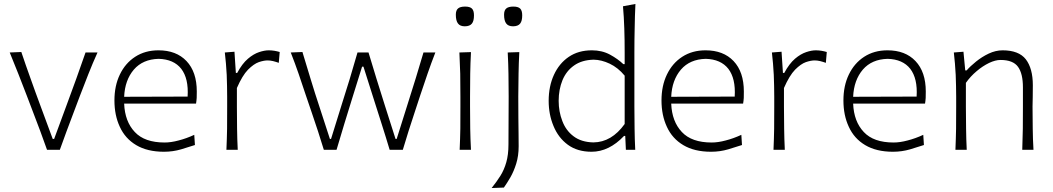

<svg xmlns="http://www.w3.org/2000/svg" viewBox="-20 -763 5364 978"><path d="M219.5 0H284.8C295.7 -31.4 307.1 -62.4 318.6 -92.9C330 -122.9 341.4 -153.8 353.3 -185.2L386.7 -273.8C400.5 -310.5 415.2 -347.6 430 -385.2C444.8 -422.4 460 -459 476.7 -495.7H415.7C400.5 -451.4 384.8 -407.6 369 -363.3C352.9 -319 336.2 -273.8 319.5 -228.1L255.7 -55.2H248.6L184.8 -227.6C168.1 -272.9 151.4 -318.1 135.7 -362.9C119.5 -407.6 103.8 -452.9 88.6 -498.1L29.5 -495.7C44.3 -459.5 59 -422.9 73.8 -385.7C88.6 -348.6 102.9 -311.9 116.7 -275.2L150 -187.6C161.4 -157.6 173.3 -126.7 185.2 -94.8C197.1 -62.9 208.6 -31 219.5 0Z M815.2 10C846.2 10 875.2 5.7 902.9 -2.4C930 -10.5 953.3 -18.1 972.9 -24.3L969.5 -76.2C942.9 -63.8 916.2 -54.3 890 -47.6C863.8 -40.5 840 -37.1 818.6 -37.1C750.5 -37.1 700 -54.8 666.7 -90.5C632.9 -126.2 614.8 -174.3 612.4 -235.2H978.6C980 -244.8 981.4 -254.3 981.9 -264.3C982.4 -274.3 982.4 -284.8 982.4 -296.7C982.4 -363.8 964.8 -415.2 930 -451.9C895.2 -488.6 847.6 -506.7 787.1 -506.7C741.9 -506.7 702.4 -495.7 668.6 -473.8C634.8 -451.9 609 -421.9 590.5 -383.3C571.9 -344.8 562.9 -301 562.9 -251.4C562.9 -201 571.9 -156.2 590.5 -116.7C608.6 -77.1 636.2 -46.2 673.8 -23.8C711.4 -1.4 758.6 10 815.2 10ZM935.7 -271 612.4 -270C614.8 -326.7 631.4 -372.9 661.9 -408.6C692.4 -443.8 734.3 -461.9 788.1 -463.3C839.5 -461.9 878.1 -444.8 903.3 -412.4C928.6 -379.5 939.5 -332.4 935.7 -271Z M1133.3 0H1191C1189 -37.1 1188.1 -72.9 1187.6 -107.1C1187.1 -141.4 1186.7 -178.6 1186.7 -219V-314.8C1205.2 -357.1 1223.8 -388.1 1243.3 -408.1C1262.9 -427.6 1281 -440.5 1298.6 -446.7C1315.7 -452.4 1330.5 -455.2 1342.4 -455.2C1351 -455.2 1360.5 -454.3 1370.5 -451.9C1380.5 -449.5 1390.5 -446.2 1400 -442.9L1404.8 -498.1C1396.2 -500.5 1387.1 -502.9 1378.1 -504.3C1369 -505.7 1359 -506.7 1349 -506.7C1334.8 -506.7 1318.6 -503.8 1300 -497.6C1281.4 -491.4 1262.4 -480.5 1242.9 -463.8C1223.3 -447.1 1205.2 -423.3 1188.1 -391.4H1181.4L1174.3 -499.5L1125.2 -495.7C1129.5 -458.1 1132.9 -420.5 1134.8 -381.9C1136.2 -343.3 1137.1 -306.2 1137.1 -270.5V-220.5C1137.1 -179.5 1137.1 -141.9 1136.7 -107.6C1136.2 -72.9 1134.8 -37.1 1133.3 0Z M1629.5 0H1694.3C1706.7 -42.4 1720 -86.7 1733.8 -131.9C1747.6 -177.1 1761 -220 1773.8 -261.4L1824.3 -423.3H1831.4L1882.4 -262.4C1895.2 -221 1909 -177.6 1923.8 -132.4C1938.6 -86.7 1951.9 -42.4 1964.8 0H2031.9C2050 -61 2070 -124.3 2091.9 -190L2120.5 -277.1C2132.4 -313.8 2144.8 -350 2157.6 -386.7C2170 -422.9 2183.3 -459 2197.6 -495.7H2137.1C2125.2 -456.2 2112.4 -412.9 2098.1 -365.7C2083.3 -318.1 2069 -272.4 2055.2 -229L2000.5 -55.2H1994.8L1940 -227.1C1925.7 -271.4 1911.4 -316.7 1897.6 -362.4C1883.3 -408.1 1870 -452.4 1857.1 -495.7H1801C1788.1 -450 1774.8 -404.8 1761 -359.5C1747.1 -314.3 1732.9 -269.5 1719 -225.2L1666.2 -55.2H1660.5L1606.7 -220.5C1591.9 -264.8 1577.1 -311.4 1562.4 -360C1547.6 -408.1 1533.3 -454.3 1520.5 -498.1L1461 -495.7C1475.7 -458.6 1489 -421.9 1501.4 -386.2C1513.8 -350 1526.2 -313.8 1538.1 -277.1L1568.1 -189C1579 -157.1 1589.5 -125.2 1600 -93.8C1610 -62.4 1620 -31 1629.5 0Z M2321.4 0H2379C2377.1 -37.1 2375.7 -72.9 2375.2 -107.6C2374.8 -141.9 2374.3 -179.5 2374.3 -220.5V-270.5C2374.3 -312.9 2374.8 -352.4 2375.2 -388.1C2375.7 -423.8 2377.1 -460 2379 -497.6L2320 -495.7C2321.9 -458.6 2323.3 -422.4 2324.3 -387.1C2324.8 -351.4 2325.2 -312.9 2325.2 -270.5V-220.5C2325.2 -179.5 2325.2 -141.9 2324.8 -107.6C2324.3 -72.9 2322.9 -37.1 2321.4 0ZM2347.6 -629C2364.3 -629 2376.7 -633.8 2383.8 -642.9C2391 -651.9 2394.3 -665.7 2394.3 -684.8C2394.3 -701 2391 -712.4 2383.8 -719.5C2376.7 -726.2 2365.2 -729.5 2349 -729.5C2332.4 -729.5 2320.5 -726.2 2313.3 -720C2305.7 -713.8 2301.9 -702.9 2301.9 -688.1C2301.9 -667.6 2305.7 -652.4 2312.9 -643.3C2320 -633.8 2331.4 -629 2347.6 -629Z M2484.3 194.8 2546.7 192.4C2557.1 177.6 2568.1 160.5 2580 140C2591.4 120 2601.4 96.7 2609.5 70.5C2617.6 44.3 2621.9 15.2 2621.9 -17.6C2621.9 -38.1 2621.9 -60 2621.4 -82.4C2621 -104.8 2621 -131 2620.5 -161C2620 -191 2620 -227.6 2620 -270.5C2620 -312.9 2620.5 -352.4 2621.4 -388.1C2621.9 -423.8 2623.3 -460 2625.2 -497.6L2566.2 -495.7C2568.1 -458.6 2569.5 -422.4 2570 -387.1C2570.5 -351.4 2571 -312.9 2571 -270.5L2570 -27.1C2570 7.6 2566.2 38.1 2559 63.3C2551.9 88.6 2541.9 111.9 2529 132.4C2516.2 152.9 2501 173.8 2484.3 194.8ZM2593.3 -629C2610 -629 2622.4 -633.8 2629.5 -642.9C2636.7 -651.9 2640 -665.7 2640 -684.8C2640 -701 2636.7 -712.4 2629.5 -719.5C2622.4 -726.2 2611 -729.5 2594.8 -729.5C2578.1 -729.5 2566.2 -726.2 2559 -720C2551.4 -713.8 2547.6 -702.9 2547.6 -688.1C2547.6 -667.6 2551.4 -652.4 2558.6 -643.3C2565.7 -633.8 2577.1 -629 2593.3 -629Z M2993.3 10C3052.4 10 3107.6 -16.7 3158.6 -70.5H3164.8L3168.1 0H3215.7C3213.8 -37.1 3212.9 -72.9 3212.4 -107.6C3211.9 -141.9 3211.4 -179.5 3211.4 -220.5V-495.2C3211.4 -538.6 3211.9 -580.5 3212.9 -621C3213.3 -661.4 3214.8 -701.9 3216.7 -742.9L3153.3 -731C3156.7 -694.3 3158.6 -656.7 3160 -617.6C3161.4 -578.6 3161.9 -537.6 3161.9 -495.2V-436.2H3155.2C3136.7 -453.8 3114.3 -470 3087.1 -484.8C3060 -499.5 3029 -506.7 2995.2 -506.7C2949 -506.7 2910 -495.7 2877.1 -473.3C2844.3 -451 2819 -420 2801.4 -381.4C2783.8 -342.9 2774.8 -298.6 2774.8 -249.5C2774.8 -203.3 2782.9 -160.5 2799.5 -121C2815.7 -81.4 2840 -49.5 2872.4 -25.7C2904.8 -1.9 2945.2 10 2993.3 10ZM3002.4 -37.6C2961 -38.6 2927.6 -49 2901.4 -69C2875.2 -88.6 2856.2 -114.8 2844.3 -146.7C2831.9 -178.6 2825.7 -212.9 2825.7 -249.5C2825.7 -288.1 2832.4 -323.3 2845.2 -354.8C2858.1 -385.7 2877.6 -411 2904.3 -429.5C2930.5 -448.1 2963.8 -458.1 3004.3 -459C3030.5 -458.6 3057.6 -451.9 3085.7 -438.6C3113.8 -425.2 3139.5 -404.8 3161.9 -377.6V-131.4C3117.6 -69.5 3064.3 -38.1 3002.4 -37.6Z M3601.9 10C3632.9 10 3661.9 5.7 3689.5 -2.4C3716.7 -10.5 3740 -18.1 3759.5 -24.3L3756.2 -76.2C3729.5 -63.8 3702.9 -54.3 3676.7 -47.6C3650.5 -40.5 3626.7 -37.1 3605.2 -37.1C3537.1 -37.1 3486.7 -54.8 3453.3 -90.5C3419.5 -126.2 3401.4 -174.3 3399 -235.2H3765.2C3766.7 -244.8 3768.1 -254.3 3768.6 -264.3C3769 -274.3 3769 -284.8 3769 -296.7C3769 -363.8 3751.4 -415.2 3716.7 -451.9C3681.9 -488.6 3634.3 -506.7 3573.8 -506.7C3528.6 -506.7 3489 -495.7 3455.2 -473.8C3421.4 -451.9 3395.7 -421.9 3377.1 -383.3C3358.6 -344.8 3349.5 -301 3349.5 -251.4C3349.5 -201 3358.6 -156.2 3377.1 -116.7C3395.2 -77.1 3422.9 -46.2 3460.5 -23.8C3498.1 -1.4 3545.2 10 3601.9 10ZM3722.4 -271 3399 -270C3401.4 -326.7 3418.1 -372.9 3448.6 -408.6C3479 -443.8 3521 -461.9 3574.8 -463.3C3626.2 -461.9 3664.8 -444.8 3690 -412.4C3715.2 -379.5 3726.2 -332.4 3722.4 -271Z M3920 0H3977.6C3975.7 -37.1 3974.8 -72.9 3974.3 -107.1C3973.8 -141.4 3973.3 -178.6 3973.3 -219V-314.8C3991.9 -357.1 4010.5 -388.1 4030 -408.1C4049.5 -427.6 4067.6 -440.5 4085.2 -446.7C4102.4 -452.4 4117.1 -455.2 4129 -455.2C4137.6 -455.2 4147.1 -454.3 4157.1 -451.9C4167.1 -449.5 4177.1 -446.2 4186.7 -442.9L4191.4 -498.1C4182.9 -500.5 4173.8 -502.9 4164.8 -504.3C4155.7 -505.7 4145.7 -506.7 4135.7 -506.7C4121.4 -506.7 4105.2 -503.8 4086.7 -497.6C4068.1 -491.4 4049 -480.5 4029.5 -463.8C4010 -447.1 3991.9 -423.3 3974.8 -391.4H3968.1L3961 -499.5L3911.9 -495.7C3916.2 -458.1 3919.5 -420.5 3921.4 -381.9C3922.9 -343.3 3923.8 -306.2 3923.8 -270.5V-220.5C3923.8 -179.5 3923.8 -141.9 3923.3 -107.6C3922.9 -72.9 3921.4 -37.1 3920 0Z M4528.6 10C4559.5 10 4588.6 5.7 4616.2 -2.4C4643.3 -10.5 4666.7 -18.1 4686.2 -24.3L4682.9 -76.2C4656.2 -63.8 4629.5 -54.3 4603.3 -47.6C4577.1 -40.5 4553.3 -37.1 4531.9 -37.1C4463.8 -37.1 4413.3 -54.8 4380 -90.5C4346.2 -126.2 4328.1 -174.3 4325.7 -235.2H4691.9C4693.3 -244.8 4694.8 -254.3 4695.2 -264.3C4695.7 -274.3 4695.7 -284.8 4695.7 -296.7C4695.7 -363.8 4678.1 -415.2 4643.3 -451.9C4608.6 -488.6 4561 -506.7 4500.5 -506.7C4455.2 -506.7 4415.7 -495.7 4381.9 -473.8C4348.1 -451.9 4322.4 -421.9 4303.8 -383.3C4285.2 -344.8 4276.2 -301 4276.2 -251.4C4276.2 -201 4285.2 -156.2 4303.8 -116.7C4321.9 -77.1 4349.5 -46.2 4387.1 -23.8C4424.8 -1.4 4471.9 10 4528.6 10ZM4649 -271 4325.7 -270C4328.1 -326.7 4344.8 -372.9 4375.2 -408.6C4405.7 -443.8 4447.6 -461.9 4501.4 -463.3C4552.9 -461.9 4591.4 -444.8 4616.7 -412.4C4641.9 -379.5 4652.9 -332.4 4649 -271Z M4846.7 0H4904.3C4902.4 -37.1 4901.4 -72.9 4901 -107.1C4900.5 -141.4 4900 -178.6 4900 -219V-341C4915.7 -363.3 4933.8 -382.9 4954.8 -400.5C4975.2 -418.1 4996.7 -431.9 5018.1 -442.4C5039.5 -452.4 5058.6 -457.6 5076.2 -457.6C5119.5 -457.6 5149 -445.7 5165.7 -422.4C5182.4 -399 5190.5 -364.3 5190.5 -318.1V-219C5190.5 -178.6 5190.5 -141.4 5190 -107.1C5189.5 -72.9 5188.6 -37.1 5187.1 0H5244.3C5241.9 -37.1 5241 -72.9 5240.5 -107.6C5240 -141.9 5239.5 -179.5 5239.5 -220.5C5239.5 -234.3 5240 -250.5 5240.5 -269C5241 -287.6 5241 -307.1 5241 -328.6C5241 -386.2 5229 -430 5205.2 -461C5181.4 -491.4 5141.9 -506.7 5087.1 -506.7C5063.3 -506.7 5039.5 -501 5016.2 -490C4992.9 -479 4971.4 -465.2 4951.9 -449.5C4932.4 -433.8 4916.2 -418.6 4903.8 -404.3H4896.7L4887.6 -499.5L4838.6 -495.7C4842.9 -458.1 4846.2 -420.5 4848.1 -381.9C4849.5 -343.3 4850.5 -306.2 4850.5 -270.5V-220.5C4850.5 -179.5 4850.5 -141.9 4850 -107.6C4849.5 -72.9 4848.1 -37.1 4846.7 0Z"/></svg>

Font: Pinar Light
Style: Regular
Weight: 300
Designer: Amin Abedi
Version: Version 2.00;September 9, 2021;FontCreator 13.0.0.2683 64-bi